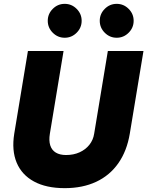

<svg xmlns="http://www.w3.org/2000/svg" viewBox="-20 -965 765 997"><path d="M316 12Q220 12 156.5 -22.5Q93 -57 66.5 -120.5Q40 -184 54 -271L125 -700H310L239 -271Q233 -235 241 -210Q249 -185 270 -172.5Q291 -160 323 -160Q362 -160 393 -174Q424 -188 444 -213Q464 -238 469 -271L540 -700H725L654 -271Q639 -181 594.5 -117.5Q550 -54 479.5 -21Q409 12 316 12ZM316 -769Q280 -769 254 -795Q228 -821 228 -857Q228 -893 254 -919Q280 -945 316 -945Q352 -945 378 -919Q404 -893 404 -857Q404 -821 378 -795Q352 -769 316 -769ZM586 -769Q550 -769 524 -795Q498 -821 498 -857Q498 -893 524 -919Q550 -945 586 -945Q622 -945 648 -919Q674 -893 674 -857Q674 -821 648 -795Q622 -769 586 -769Z"/></svg>

Font: Figtree Black
Style: Italic
Weight: 900
Italic angle: -9.5°
Foundry: Erik Kennedy
Version: Version 2.001;gftools[0.9.30]